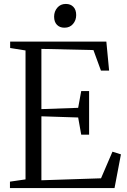

<svg xmlns="http://www.w3.org/2000/svg" viewBox="-20 -954 646 974"><path d="M109.5 -44V-698L31.5 -710.5V-743H519.5L533.5 -596H492L454 -700L190 -706V-400.5L376.5 -407L392 -492H432V-271H392L376.5 -358L190 -364V-39.5L492.5 -49.5L550.5 -184.5L593.5 -171L561 0H30.5V-32.5ZM306.5 -813.5Q283 -813.5 268.8 -828.2Q254.5 -843 254.5 -869.5Q254.5 -896 270.8 -915Q287 -934 313.5 -934H314.5Q338 -934 352.2 -919.2Q366.5 -904.5 366.5 -877.5Q366.5 -851 350.2 -832.2Q334 -813.5 307.5 -813.5Z"/></svg>

Font: Merriweather 72pt Light
Style: Regular
Weight: 300
Version: Version 2.100